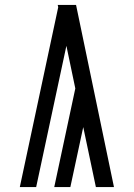

<svg xmlns="http://www.w3.org/2000/svg" viewBox="-20 -755 540 775"><path d="M367 0 316 -242 264 0H199L284 -398L248 -570L126 0H60L215 -726L213 -735H287L440 0Z"/></svg>

Font: HulyMono
Style: Regular
Weight: 400
Monospace: yes
Designer: Belleve Invis
Foundry: Belleve Invis
Version: Version 33.2.5; ttfautohint (v1.8.4)